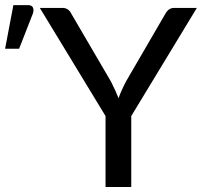

<svg xmlns="http://www.w3.org/2000/svg" viewBox="-160 -749 808 769"><path d="M365.7 0H262.7V-284.2L-0.5 -717.3H90.3Q114.7 -717.3 126 -693.4L284.7 -421.9Q304.2 -383.3 314.9 -355.5Q323.7 -382.3 344.2 -421.9L502 -693.4Q515.1 -717.3 537.1 -717.3H628.4L365.7 -284.2ZM-47.4 -728.5Q-33.2 -728.5 -28.3 -719.2Q-23.4 -710 -28.3 -694.8L-83.5 -553.7H-139.6L-106.4 -728.5Z"/></svg>

Font: Lato-Medium
Style: Regular
Weight: 500
Designer: Lukasz Dziedzic
Foundry: tyPoland Lukasz Dziedzic
Version: Version 2.006; 2014-01-15